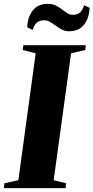

<svg xmlns="http://www.w3.org/2000/svg" viewBox="-41 -978 486 998"><path d="M-21 0 -18 -25.5 54.5 -41.5 144.5 -701 77 -718 80.5 -743H405L402 -718L328.5 -701L238 -41.5L302.5 -25.5L300 0ZM317.5 -815.5Q298 -815.5 281.2 -824.2Q264.5 -833 249.2 -844Q234 -855 219.2 -863.8Q204.5 -872.5 188 -872.5Q164 -872.5 150.5 -860.5Q137 -848.5 128.5 -822.5L100.5 -836Q102.5 -890 129.5 -924Q156.5 -958 207.5 -958Q232 -958 249.2 -949.2Q266.5 -940.5 280.8 -929.5Q295 -918.5 308.2 -909.8Q321.5 -901 337.5 -901Q361.5 -901 375 -913.2Q388.5 -925.5 396.5 -951L424.5 -937.5Q422.5 -883.5 395.8 -849.5Q369 -815.5 317.5 -815.5Z"/></svg>

Font: Merriweather 120pt Black
Style: Italic
Weight: 900
Italic angle: -7.8°
Version: Version 2.101